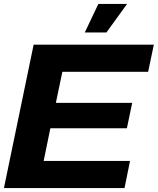

<svg xmlns="http://www.w3.org/2000/svg" viewBox="-27 -956 802 976"><path d="M404 -791 473 -936H619L514 -791ZM-7 0 144 -729H755L726 -591H290L257 -433H645L618 -304H229L195 -138H634L606 0Z"/></svg>

Font: Mona Sans Expanded
Style: Bold Italic
Weight: 700
Width: 7
Italic angle: -11.7°
Designer: Deni Anggara
Foundry: GitHub
Version: Version 1.001;gftools[0.9.33]